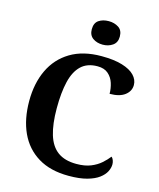

<svg xmlns="http://www.w3.org/2000/svg" viewBox="-135 -1030 940 1135"><g transform="rotate(15 334.5 -462.5)"><path d="M394.1 10Q282.3 10 206.8 -36Q131.2 -82 93.2 -164.5Q55.3 -247 55.3 -358Q55.3 -466 94.4 -548.5Q133.5 -631 210.5 -677.5Q287.5 -724 400.6 -724Q477.3 -724 527.8 -708.6Q578.3 -693.3 603.5 -666.9Q628.7 -640.5 628.7 -607.9Q628.7 -570.7 596.5 -545.9Q564.2 -521.1 503.4 -521.1Q503.4 -553.9 493.3 -585.7Q483.2 -617.5 459.1 -638.7Q435.1 -660 393.4 -660Q330.6 -660 293.3 -624.6Q256 -589.3 239.8 -521.9Q223.7 -454.5 223.7 -358Q223.7 -262 243.2 -197.6Q262.6 -133.2 306 -101.5Q349.4 -69.9 420.1 -69.9Q472 -69.9 508 -84.5Q544 -99.1 569 -121.3Q593.9 -143.4 610.9 -165.4Q618.4 -159.2 623 -147.1Q627.6 -135 627.6 -122.3Q627.6 -101 616.1 -78Q604.5 -55 577.9 -35Q551.4 -15.1 506.2 -2.5Q461.1 10 394.1 10ZM388.3 -791.1Q352.2 -791.1 327.5 -808.9Q302.9 -826.7 302.9 -863Q302.9 -901.5 327.5 -918.2Q352.2 -934.9 388.3 -934.9Q422.9 -934.9 448.6 -918.2Q474.3 -901.5 474.3 -863Q474.3 -826.7 448.6 -808.9Q422.9 -791.1 388.3 -791.1Z"/></g></svg>

Font: Noto Serif Lao
Style: Regular
Weight: 400
Designer: Monotype Design Team
Foundry: Monotype Imaging Inc.
Version: Version 2.003